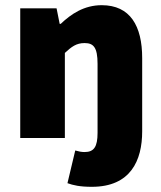

<svg xmlns="http://www.w3.org/2000/svg" viewBox="-20 -532 622 740"><path d="M334 188C484 188 528 86 528 -26V-308C528 -432 482 -512 372 -512C304 -512 254 -478 214 -440H210L198 -500H58V0H230V-328C256 -352 274 -366 306 -366C340 -366 356 -350 356 -286V-20C356 34 342 54 306 54C294 54 284 52 270 48L240 174C262 182 288 188 334 188Z"/></svg>

Font: Source Sans Pro Black
Style: Regular
Weight: 900
Designer: Paul D. Hunt
Foundry: Adobe Systems Incorporated
Version: Version 3.006;hotconv 1.0.111;makeotfexe 2.5.65597